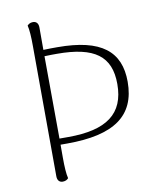

<svg xmlns="http://www.w3.org/2000/svg" viewBox="-80 -762 701 835"><g transform="rotate(-10 270.0 -344.0)"><path d="M208 -571C194 -571 165 -571 146 -570V-669C146 -687 137 -697 122 -697C109 -697 102 -691 97 -686C102 -667 104 -634 104 -594L106 -19C106 -1 115 9 130 9C143 9 151 3 155 -2C150 -21 148 -54 148 -94V-151H178C384 -151 483 -219 483 -370C483 -504 402 -571 208 -571ZM187 -178H148L146 -542C164 -543 190 -543 201 -543C367 -543 437 -491 437 -368C437 -237 357 -178 187 -178Z"/></g></svg>

Font: Arima Koshi ExtraLight
Style: Regular
Weight: 275
Designer: Joana Correia and Natanael Gama
Foundry: NDISCOVER
Version: Version 1.019;PS 001.019;hotconv 1.0.88;makeotf.lib2.5.64775